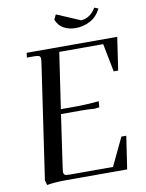

<svg xmlns="http://www.w3.org/2000/svg" viewBox="-95 -943 777 1019"><g transform="rotate(-10 293.0 -434.0)"><path d="M67.9 -19 158.2 -637.2Q160.2 -650.9 160.2 -655.8Q160.2 -668.5 153.3 -672.6Q146.5 -676.8 127.9 -676.8H86.9L89.8 -702.1H578.1L551.8 -524.9H527.8L498 -676.8H261.2L216.8 -376H288.1Q355.5 -376 421.9 -382.8L419.9 -355L418.9 -350.1L392.1 -347.2Q365.2 -350.1 321.8 -350.1H212.9L171.9 -65.9Q169.9 -52.2 169.9 -46.9Q169.9 -34.2 176.8 -30Q183.6 -25.9 202.1 -25.9H436L507.8 -176.8H534.2L507.8 0H181.2Q116.2 0 75.2 7.8ZM265.1 -850.1 277.8 -876 404.8 -821.8Q454.6 -824.7 484.9 -876L505.9 -867.2Q484.9 -825.2 448 -805.7Q411.1 -786.1 370.1 -786.1Q334 -786.1 305.7 -801.5Q277.3 -816.9 265.1 -850.1Z"/></g></svg>

Font: Dihjauti
Style: Bold Italic
Weight: 700
Italic angle: -9°
Designer: T. Christopher White
Version: Version 3.0.0